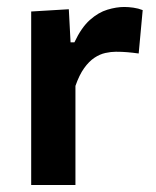

<svg xmlns="http://www.w3.org/2000/svg" viewBox="-20 -531 448 551"><path d="M69.5 0Q69.5 -54 69.5 -104.5Q69.5 -155 69.5 -217V-267Q69.5 -323.5 69.5 -381.5Q69.5 -439.5 69.5 -498L177.5 -504.5L182.5 -409.5H193.5Q213.5 -452 238 -473.8Q262.5 -495.5 288.2 -503.2Q314 -511 336.5 -511Q348.5 -511 362.8 -509Q377 -507 389.5 -502L378 -377.5Q360 -380 345.2 -381.2Q330.5 -382.5 312.5 -382.5Q298.5 -382.5 282.5 -379Q266.5 -375.5 251 -365.2Q235.5 -355 221.5 -335.5Q207.5 -316 196.5 -284.5V-210.5Q196.5 -153.5 196.5 -103.8Q196.5 -54 196.5 0Z"/></svg>

Font: Commissioner Thin SemiBold
Style: Regular
Weight: 600
Version: Version 1.000